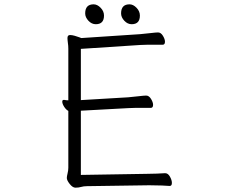

<svg xmlns="http://www.w3.org/2000/svg" viewBox="-20 -860 1040 888"><path d="M589 -748Q570 -748 555 -764Q540 -780 540 -798Q540 -840 579 -840Q596 -840 611.5 -824Q627 -808 627 -788Q627 -748 589 -748ZM423 -748Q404 -748 389 -764Q374 -780 374 -798Q374 -840 413 -840Q430 -840 445.5 -824Q461 -808 461 -788Q461 -748 423 -748ZM764 0Q756 -1 729.5 -2Q703 -3 677 -3H661L383 1Q367 1 355.5 4.5Q344 8 329 8Q316 8 302.5 -9Q289 -26 289 -37Q289 -44 292.5 -58Q296 -72 296 -84V-347Q285 -353 276.5 -366.5Q268 -380 268 -390Q268 -398 275 -398H277Q282 -397 286.5 -396.5Q291 -396 296 -396V-604Q296 -620 296 -634.5Q296 -649 294 -661Q293 -669 292.5 -674.5Q292 -680 292 -684Q292 -698 304 -698Q313 -698 325.5 -694.5Q338 -691 347 -687.5Q356 -684 356 -684L628 -702Q651 -704 676.5 -707Q702 -710 711 -710Q724 -710 733.5 -694.5Q743 -679 743 -667Q743 -653 732 -653H690Q675 -653 659 -653Q643 -653 629 -652L354 -634V-397L573 -410Q596 -412 621.5 -415Q647 -418 656 -418Q669 -418 678.5 -402.5Q688 -387 688 -375Q688 -361 677 -361H635Q620 -361 604 -361Q588 -361 574 -360L354 -348V-51L660 -56Q682 -56 705 -57Q728 -58 743 -59H744Q757 -59 766 -43Q775 -27 775 -14Q775 0 765 0Z"/></svg>

Font: Moon Stars Kai T Light
Style: Regular
Weight: 300
Designer: GuiWonder
Version: Version 1.101